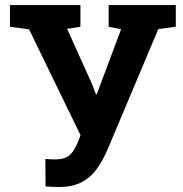

<svg xmlns="http://www.w3.org/2000/svg" viewBox="-20 -731 727 761"><path d="M211.4 10.3Q199.2 10.3 183.8 9.3Q168.5 8.3 160.6 7.8L159.7 -101.1Q165 -100.1 178.2 -99.6Q191.4 -99.1 198.2 -99.1Q236.8 -99.1 256.1 -116.2Q275.4 -133.3 288.6 -168L299.3 -194.8L95.2 -614.7L19.5 -625V-710.9H298.8V-625L246.1 -616.7L343.3 -400.9L360.4 -356.9H363.3L460 -615.2L410.6 -625V-710.9H676.8V-625L607.4 -615.7L404.8 -134.8Q384.3 -88.4 359.4 -55.9Q334.5 -23.4 299.1 -6.6Q263.7 10.3 211.4 10.3Z"/></svg>

Font: Robotiche
Style: Bold
Weight: 700
Designer: Google
Version: Version 2.001